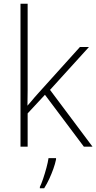

<svg xmlns="http://www.w3.org/2000/svg" viewBox="-20 -780 512 1021"><path d="M127 -381Q127 -339 127 -299.5Q127 -260 126 -218Q137 -230 146 -241Q155 -252 164.5 -263Q174 -274 185 -286L405 -530H453L246 -302L472 0H426L219 -276L127 -177V0H89V-760H127ZM278 68Q273 92 263.5 118.5Q254 145 242 171Q230 197 215 221H192V214Q200 198 209.5 170Q219 142 227 112Q235 82 238 61H278Z"/></svg>

Font: Noto Sans Khmer ExtraLight
Style: Regular
Weight: 250
Version: Version 2.003